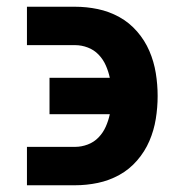

<svg xmlns="http://www.w3.org/2000/svg" viewBox="-20 -550 540 570"><path d="M60 0V-114H203Q222 -114 240.5 -121Q259 -128 272.5 -142Q286 -156 294 -174Q302 -192 306 -211H127V-319H306Q302 -338 294 -356Q286 -374 272.5 -388Q259 -402 240.5 -409Q222 -416 203 -416H60V-530H203Q237 -530 270.5 -523Q304 -516 334 -499.5Q364 -483 387 -456.5Q410 -430 423.5 -398.5Q437 -367 442.5 -333Q448 -299 448 -265Q448 -231 442.5 -197Q437 -163 423.5 -131.5Q410 -100 387 -73.5Q364 -47 334 -30.5Q304 -14 270.5 -7Q237 0 203 0Z"/></svg>

Font: Iosevka Slab Heavy
Style: Regular
Weight: 900
Monospace: yes
Designer: Belleve Invis
Foundry: Belleve Invis
Version: Version 11.1.0; ttfautohint (v1.8.3)